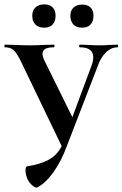

<svg xmlns="http://www.w3.org/2000/svg" viewBox="-24 -673 562 881"><path d="M-1 -456Q-4 -456 -4 -462Q-4 -468 -1 -468L43 -467Q81 -465 116 -465Q141 -465 179 -467L223 -468Q226 -468 226 -462Q226 -456 223 -456Q171 -456 171 -426Q171 -413 180 -395L319 -113L263 -14L396 -372Q404 -394 404 -410Q404 -456 342 -456Q339 -456 339 -462Q339 -468 342 -468L377 -467Q409 -465 440 -465Q457 -465 479 -467L516 -468Q518 -468 518 -462Q518 -456 516 -456Q486 -456 461.5 -432Q437 -408 423 -366L282 -1Q280 3 273 7Q266 11 264 8L75 -385Q55 -427 40 -441.5Q25 -456 -1 -456ZM103 151Q93 128 93 109Q93 92 101 90Q157 82 197.5 61Q238 40 261 -6L282 -1Q258 65 222 116Q186 167 147 187Q141 191 126.5 179.5Q112 168 103 151ZM124 -601Q124 -625 139 -639Q154 -653 179 -653Q204 -653 217.5 -639Q231 -625 231 -601Q231 -575 217.5 -560.5Q204 -546 179 -546Q153 -546 138.5 -560.5Q124 -575 124 -601ZM299 -601Q299 -625 313.5 -638.5Q328 -652 353 -652Q378 -652 391.5 -638.5Q405 -625 405 -601Q405 -575 391.5 -560.5Q378 -546 353 -546Q327 -546 313 -560.5Q299 -575 299 -601Z"/></svg>

Font: Cormorant Unicase
Style: Bold
Weight: 700
Designer: Christian Thalmann (Catharsis Fonts)
Foundry: Catharsis Fonts
Version: Version 4.000